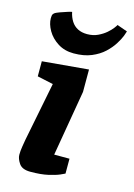

<svg xmlns="http://www.w3.org/2000/svg" viewBox="-114 -794 599 861"><g transform="rotate(15 185.5 -363.5)"><path d="M115 7Q77 7 62.5 -14.5Q48 -36 48 -54Q48 -72 51.5 -93Q55 -114 57 -126L111 -399L37 -415V-485L251 -504V-400L199 -95H270V-26Q267 -24 248.5 -16Q230 -8 197 -0.5Q164 7 115 7ZM165 -556Q123 -556 91.5 -576Q60 -596 43 -625.5Q26 -655 26 -682Q26 -696 29.5 -701Q33 -706 38 -709Q43 -712 59 -718Q75 -724 91.5 -729Q108 -734 111 -734Q116 -710 127.5 -692Q139 -674 157.5 -664.5Q176 -655 201 -655Q229 -655 251 -665.5Q273 -676 288.5 -689.5Q304 -703 313 -715Q322 -727 323 -730L371 -713Q370 -708 363.5 -691Q357 -674 342.5 -651Q328 -628 305 -606.5Q282 -585 247.5 -570.5Q213 -556 165 -556Z"/></g></svg>

Font: Faustina Light ExtraBold
Style: Italic
Weight: 800
Italic angle: -8°
Version: Version 1.200